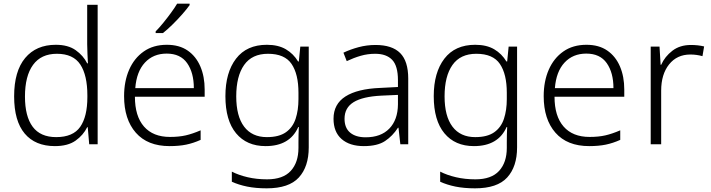

<svg xmlns="http://www.w3.org/2000/svg" viewBox="-20 -786 3871 1046"><path d="M279 10Q172 10 114.5 -58.5Q57 -127 57 -261Q57 -398 117 -470Q177 -542 284 -542Q351 -542 392.5 -512.5Q434 -483 455 -441H459Q458 -464 456.5 -492.5Q455 -521 455 -545V-760H512V0H466L458 -93H455Q434 -50 392 -20Q350 10 279 10ZM286 -39Q378 -39 417 -95Q456 -151 456 -257V-266Q456 -376 417.5 -434.5Q379 -493 290 -493Q204 -493 160 -432.5Q116 -372 116 -260Q116 -152 158 -95.5Q200 -39 286 -39Z M889 -542Q957 -542 1002.5 -510.5Q1048 -479 1071.5 -424Q1095 -369 1095 -298V-259H715Q715 -153 764.5 -96.5Q814 -40 906 -40Q955 -40 992 -48.5Q1029 -57 1073 -76V-24Q1033 -6 994 2Q955 10 904 10Q784 10 720 -63Q656 -136 656 -262Q656 -343 683.5 -406Q711 -469 763 -505.5Q815 -542 889 -542ZM888 -494Q815 -494 769.5 -445Q724 -396 717 -306H1036Q1036 -390 999.5 -442Q963 -494 888 -494ZM1013 -758Q998 -737 973.5 -709Q949 -681 921 -653.5Q893 -626 868 -606H828V-615Q847 -634 869 -661Q891 -688 911.5 -716Q932 -744 945 -766H1013Z M1434 -542Q1496 -542 1537.5 -517.5Q1579 -493 1604 -451H1608L1616 -532H1662V17Q1662 122 1608 181Q1554 240 1433 240Q1373 240 1326.5 230.5Q1280 221 1243 204V149Q1280 168 1329 179.5Q1378 191 1435 191Q1522 191 1564 145Q1606 99 1606 20V-11Q1606 -32 1606.5 -53.5Q1607 -75 1608 -94H1605Q1559 10 1427 10Q1324 10 1266 -60Q1208 -130 1208 -262Q1208 -391 1266 -466.5Q1324 -542 1434 -542ZM1440 -493Q1353 -493 1310 -432Q1267 -371 1267 -261Q1267 -153 1310 -96Q1353 -39 1434 -39Q1500 -39 1537.5 -65.5Q1575 -92 1590.5 -139Q1606 -186 1606 -246V-281Q1606 -382 1568.5 -437.5Q1531 -493 1440 -493Z M2026 -541Q2116 -541 2160 -497Q2204 -453 2204 -358V0H2161L2151 -90H2148Q2119 -45 2077.5 -17.5Q2036 10 1962 10Q1885 10 1841 -28.5Q1797 -67 1797 -139Q1797 -219 1862 -260.5Q1927 -302 2051 -307L2148 -312V-349Q2148 -427 2116.5 -460Q2085 -493 2024 -493Q1983 -493 1945 -482Q1907 -471 1869 -453L1851 -499Q1889 -517 1933.5 -529Q1978 -541 2026 -541ZM2058 -265Q1956 -260 1906.5 -229.5Q1857 -199 1857 -139Q1857 -89 1887.5 -63.5Q1918 -38 1972 -38Q2055 -38 2101 -85.5Q2147 -133 2148 -217V-269Z M2569 -542Q2631 -542 2672.5 -517.5Q2714 -493 2739 -451H2743L2751 -532H2797V17Q2797 122 2743 181Q2689 240 2568 240Q2508 240 2461.5 230.5Q2415 221 2378 204V149Q2415 168 2464 179.5Q2513 191 2570 191Q2657 191 2699 145Q2741 99 2741 20V-11Q2741 -32 2741.5 -53.5Q2742 -75 2743 -94H2740Q2694 10 2562 10Q2459 10 2401 -60Q2343 -130 2343 -262Q2343 -391 2401 -466.5Q2459 -542 2569 -542ZM2575 -493Q2488 -493 2445 -432Q2402 -371 2402 -261Q2402 -153 2445 -96Q2488 -39 2569 -39Q2635 -39 2672.5 -65.5Q2710 -92 2725.5 -139Q2741 -186 2741 -246V-281Q2741 -382 2703.5 -437.5Q2666 -493 2575 -493Z M3175 -542Q3243 -542 3288.5 -510.5Q3334 -479 3357.5 -424Q3381 -369 3381 -298V-259H3001Q3001 -153 3050.5 -96.5Q3100 -40 3192 -40Q3241 -40 3278 -48.5Q3315 -57 3359 -76V-24Q3319 -6 3280 2Q3241 10 3190 10Q3070 10 3006 -63Q2942 -136 2942 -262Q2942 -343 2969.5 -406Q2997 -469 3049 -505.5Q3101 -542 3175 -542ZM3174 -494Q3101 -494 3055.5 -445Q3010 -396 3003 -306H3322Q3322 -390 3285.5 -442Q3249 -494 3174 -494Z M3744 -541Q3783 -541 3816 -533L3807 -480Q3775 -489 3741 -489Q3668 -489 3625 -435Q3582 -381 3582 -292V0H3525V-532H3573L3579 -433H3582Q3602 -478 3643 -509.5Q3684 -541 3744 -541Z"/></svg>

Font: Noto Sans Lao UI Light
Style: Regular
Weight: 300
Designer: Monotype Design Team
Foundry: Monotype Imaging Inc.
Version: Version 2.000; ttfautohint (v1.8.4.7-5d5b)